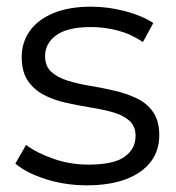

<svg xmlns="http://www.w3.org/2000/svg" viewBox="-20 -550 528 575"><path d="M240 5Q175 5 117 -13.5Q59 -32 26 -60L58 -116Q90 -92 140 -74.5Q190 -57 245 -57Q320 -57 353 -80.5Q386 -104 386 -143Q386 -172 367.5 -188.5Q349 -205 319 -213.5Q289 -222 252 -228Q215 -234 178.5 -242Q142 -250 112 -265.5Q82 -281 63.5 -308Q45 -335 45 -380Q45 -423 69 -457Q93 -491 139.5 -510.5Q186 -530 253 -530Q304 -530 355 -516.5Q406 -503 439 -481L408 -424Q373 -448 333 -458.5Q293 -469 253 -469Q182 -469 148.5 -444.5Q115 -420 115 -382Q115 -352 133.5 -335Q152 -318 182.5 -308.5Q213 -299 249.5 -293Q286 -287 322.5 -278.5Q359 -270 389.5 -255.5Q420 -241 438.5 -214.5Q457 -188 457 -145Q457 -99 431.5 -65.5Q406 -32 357.5 -13.5Q309 5 240 5Z"/></svg>

Font: Montserrat Thin
Style: Regular
Weight: 400
Version: Version 9.000